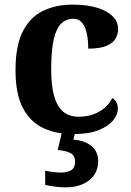

<svg xmlns="http://www.w3.org/2000/svg" viewBox="-20 -569 567 829"><path d="M295 10Q222 10 166 -16.5Q110 -43 78.5 -103.5Q47 -164 47 -266Q47 -374 79.5 -435.5Q112 -497 167.5 -523Q223 -549 292 -549Q357 -549 401 -535Q445 -521 467.5 -497.5Q490 -474 490 -444Q490 -423 479.5 -403.5Q469 -384 441 -371.5Q413 -359 361 -359Q361 -394 355 -423Q349 -452 335 -470Q321 -488 296 -488Q267 -488 245.5 -468.5Q224 -449 212.5 -401Q201 -353 201 -267Q201 -200 213.5 -155Q226 -110 252 -87.5Q278 -65 320 -65Q355 -65 383.5 -75.5Q412 -86 433 -104.5Q454 -123 465 -146Q477 -139 483 -126.5Q489 -114 489 -100Q489 -75 468.5 -49.5Q448 -24 405.5 -7Q363 10 295 10ZM262 240Q246 240 219.5 237Q193 234 175 229V168Q193 172 211.5 174Q230 176 243 176Q272 176 288 165.5Q304 155 304 130Q304 101 282.5 91Q261 81 229 78.8L250 -9H307L297 34Q330 36 354 48Q378 60 391 79.5Q404 99 404 126Q404 179 365 209.5Q326 240 262 240Z"/></svg>

Font: Noto Serif Armenian
Style: Regular
Weight: 400
Designer: Monotype Design Team
Foundry: Monotype Imaging Inc.
Version: Version 2.007